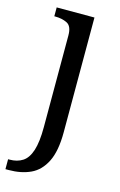

<svg xmlns="http://www.w3.org/2000/svg" viewBox="-132 -588 551 879"><g transform="rotate(15 144.0 -148.0)"><path d="M-12 240V193H-5Q31 193 56.5 176.5Q82 160 95 119.5Q108 79 108 9V-426Q108 -470 84 -482Q60 -494 27 -494H23V-536H202V8Q202 97 176.5 148Q151 199 106.5 219.5Q62 240 4 240Z"/></g></svg>

Font: Noto Serif Khitan Small Script
Style: Regular
Weight: 400
Designer: LIU Zhao, ZHANG Congyu, Kushim JIANG
Foundry: Guyu Beijing Co. Ltd.
Version: Version 1.000; ttfautohint (v1.8.4.7-5d5b)